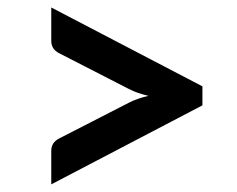

<svg xmlns="http://www.w3.org/2000/svg" viewBox="-20 -588 620 503"><path d="M114.3 -105V-192.9Q114.3 -203.1 119.1 -211.4Q124 -219.7 135.7 -225.6L317.4 -318.8Q339.4 -330.1 368.7 -336.9Q354.5 -340.3 341.6 -344.7Q328.6 -349.1 317.4 -355L135.7 -448.2Q124 -454.1 119.1 -462.4Q114.3 -470.7 114.3 -480.5V-568.4L510.3 -361.8V-312Z"/></svg>

Font: Kdam Thmor
Style: Regular
Weight: 400
Foundry: Sovichet Tep
Version: Version 1.20